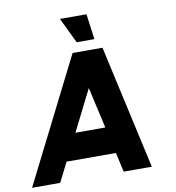

<svg xmlns="http://www.w3.org/2000/svg" viewBox="-125 -984 978 1069"><g transform="rotate(-10 364.0 -449.5)"><path d="M322 -700H491L646.5 0H487.5L463 -110H184L128.5 0H-30.5ZM260.5 -260H429.5L377 -492ZM285.5 -899H435.5L455 -755H355Z"/></g></svg>

Font: Urbanist Black
Style: Italic
Weight: 900
Italic angle: -8°
Designer: Corey Hu
Foundry: Corey Hu
Version: Version 1.330; ttfautohint (v1.8.4.7-5d5b)